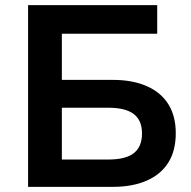

<svg xmlns="http://www.w3.org/2000/svg" viewBox="-20 -725 743 745"><path d="M89 0V-705H590V-594H220V-415H419Q494 -415 549 -391Q604 -367 633 -321Q662 -275 662 -208Q662 -140 633 -94Q604 -48 549 -24Q494 0 419 0ZM220 -106H400Q468 -106 499.5 -131Q531 -156 531 -207Q531 -258 499 -282.5Q467 -307 400 -307H220Z"/></svg>

Font: Nunito Sans 9pt
Style: Bold
Weight: 700
Version: Version 3.101;gftools[0.9.27]